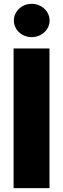

<svg xmlns="http://www.w3.org/2000/svg" viewBox="-20 -980 329 1000"><path d="M237.8 -727.5H50.8V0H237.8ZM145 -786.6C196.3 -786.6 238.3 -825.2 238.3 -873C238.3 -921.4 196.3 -960 145 -960C93.8 -960 52.2 -921.4 52.2 -873C52.2 -825.2 93.8 -786.6 145 -786.6Z"/></svg>

Font: Raveo ExtraBold
Style: Regular
Weight: 800
Designer: Jakub Foglar, Rasmus Andersson (Inter)
Foundry: Jakubfoglar.com
Version: Version 1.100;Glyphs 3.2.3 (3260)